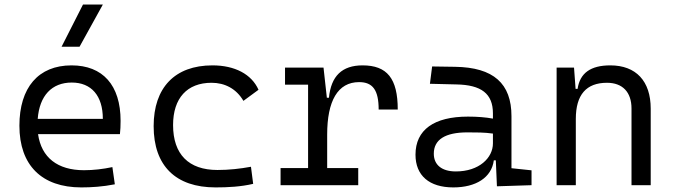

<svg xmlns="http://www.w3.org/2000/svg" viewBox="-20 -815 2970 845"><path d="M337.9 9.8C380.9 9.8 432.1 6.8 485.4 -3.9L474.6 -79.6C433.1 -70.8 390.6 -65.9 349.6 -65.9C233.4 -65.9 162.1 -121.6 147.5 -224.6H507.8C509.8 -241.7 510.7 -261.2 510.7 -283.2C510.7 -440.4 432.1 -527.3 294.9 -527.3C148.9 -527.3 65.4 -429.7 65.4 -261.7C65.4 -87.4 164.1 9.8 337.9 9.8ZM146 -292C153.8 -394 208 -451.7 295.9 -451.7C381.8 -451.7 432.6 -394 432.6 -292ZM251 -609.4H330.1L432.6 -794.9H345.2Z M928.7 9.8C982.9 9.8 1040.5 6.8 1094.2 -5.9L1084.5 -81.1C1037.1 -72.3 987.3 -66.9 937 -66.9C810.5 -66.9 741.7 -135.7 741.7 -264.6C741.7 -383.3 803.7 -450.7 911.1 -450.7C969.2 -450.7 1020 -424.8 1051.3 -371.1L1117.7 -419.9C1087.4 -488.3 1013.7 -527.3 915 -527.3C749 -527.3 656.2 -428.7 656.2 -259.8C656.2 -85 753.4 9.8 928.7 9.8Z M1419.9 -222.7C1419.9 -370.6 1466.3 -453.6 1560.5 -453.6C1620.6 -453.6 1646.5 -418.5 1646.5 -333H1730.5C1730.5 -469.7 1683.6 -527.3 1575.7 -527.3C1485.4 -527.3 1437 -480.5 1427.7 -384.8H1418.5L1403.8 -517.6H1234.4V-442.4H1335.9V-75.2H1214.8V0H1556.6V-75.2H1419.9Z M2167 4.9 2319.3 0V-65.4L2231 -74.7V-303.7C2231 -447.3 2152.3 -518.6 1982.4 -521L1881.8 -522.5L1872.1 -446.3L1988.8 -443.4C2097.7 -441.4 2149.4 -403.3 2149.4 -315.9V-293C2118.2 -298.8 2081.1 -301.8 2039.6 -301.8C1890.1 -301.8 1808.6 -243.7 1808.6 -134.3C1808.6 -42.5 1869.1 9.8 1975.1 9.8C2074.2 9.8 2143.6 -33.2 2153.3 -109.4H2162.1ZM2149.4 -227.1V-184.1C2149.4 -120.1 2088.4 -60.5 1986.3 -60.5C1924.8 -60.5 1889.2 -88.9 1889.2 -138.7C1889.2 -200.7 1939.5 -232.4 2037.1 -232.4C2074.7 -232.4 2113.8 -232.4 2149.4 -227.1Z M2759.3 0H2843.8V-336.9C2843.8 -458 2779.3 -527.3 2666 -527.3C2579.1 -527.3 2532.2 -493.2 2522 -423.8H2513.2L2506.3 -517.6H2429.7V0H2514.2V-291.5C2514.2 -397.9 2560.1 -450.7 2651.4 -450.7C2719.7 -450.7 2759.3 -409.7 2759.3 -337.4Z"/></svg>

Font: Cascadia Code SemiLight
Style: Regular
Weight: 350
Monospace: yes
Designer: Aaron Bell
Foundry: Saja Typeworks
Version: Version 2404.023